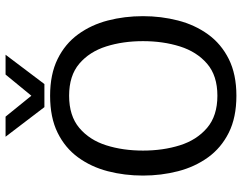

<svg xmlns="http://www.w3.org/2000/svg" viewBox="-112 -768 890 707"><g transform="rotate(-90 333.5 -415.0)"><path d="M334 10Q254 10 198 -18Q142 -46 107 -94.5Q72 -143 56 -205Q40 -267 40 -334Q40 -402 56 -463.5Q72 -525 107 -573Q142 -621 198 -648.5Q254 -676 334 -676Q413 -676 469 -648.5Q525 -621 560 -573Q595 -525 611 -463.5Q627 -402 627 -334Q627 -267 611 -205Q595 -143 560 -94.5Q525 -46 469 -18Q413 10 334 10ZM334 -60Q408 -60 452 -98Q496 -136 515.5 -198Q535 -260 535 -334Q535 -408 515.5 -469.5Q496 -531 452 -568.5Q408 -606 334 -606Q260 -606 215.5 -568.5Q171 -531 151.5 -469.5Q132 -408 132 -334Q132 -260 151.5 -198Q171 -136 215.5 -98Q260 -60 334 -60ZM485 -840 377 -697H292L183 -840H257L334 -745L412 -840Z"/></g></svg>

Font: Epunda Sans
Style: Regular
Weight: 400
Designer: Simon Atzbach
Foundry: typofactur
Version: Version 2.204; ttfautohint (v1.8.4.7-5d5b)